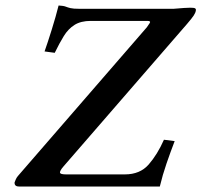

<svg xmlns="http://www.w3.org/2000/svg" viewBox="-20 -678 755 698"><path d="M561 0H49Q32 0 33 -15Q35 -20 37.5 -26Q40 -32 45 -38L514 -579Q520 -587 524.5 -594.5Q529 -602 516 -602H310Q274 -602 251 -587.5Q228 -573 212 -547Q196 -521 179 -486L142 -491Q153 -522 168 -570Q183 -618 193 -658Q211 -657 218.5 -654Q226 -651 236 -648.5Q246 -646 269 -646H611Q634 -648 648.5 -649Q663 -650 672 -650Q686 -650 689.5 -647.5Q693 -645 692 -640Q691 -632 684.5 -622Q678 -612 660 -591L210 -72Q198 -58 198 -51Q198 -44 220 -44H434Q489 -44 520.5 -80Q552 -116 576 -170L615 -165Q600 -126 585.5 -84Q571 -42 561 0Z"/></svg>

Font: Libertinus Serif Semibold Italic
Style: Regular
Weight: 600
Italic angle: -11.5°
Designer: Philipp H. Poll, Khaled Hosny
Foundry: Caleb Maclennan
Version: Version 7.051;RELEASE